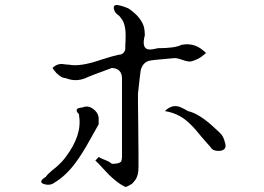

<svg xmlns="http://www.w3.org/2000/svg" viewBox="-20 -719 1040 757"><path d="M482 16Q476 18 474 18Q434 -1 386 -55Q376 -66 368.5 -74Q361 -82 356 -86L369 -100Q374 -97 380.5 -94Q387 -91 395 -88Q413 -81 421 -73Q452 -73 458 -83Q461 -91 461 -100V-411Q460 -449 421 -451Q377 -435 351 -425Q325 -415 317 -411Q278 -395 239 -411Q227 -411 214 -421Q201 -431 194 -441L187 -451Q206 -470 231 -466Q238 -465 243 -464.5Q248 -464 252 -464Q296 -455 377 -483Q402 -491 419.5 -496Q437 -501 447 -503Q466 -503 473 -521Q474 -524 474 -529Q474 -534 474 -541Q474 -548 475 -558Q478 -614 463 -639Q459 -644 455.5 -649.5Q452 -655 447 -659Q433 -667 429 -684Q426 -701 443 -699Q460 -697 486 -686Q537 -652 548 -611Q551 -596 551 -580Q537 -527 567 -524Q579 -523 603 -529Q670 -529 695 -542Q743 -552 780 -521Q783 -519 786 -516Q789 -513 792 -510Q792 -510 787 -505.5Q782 -501 771 -493Q753 -482 734 -477Q722 -474 693 -485Q678 -490 669 -490Q623 -486 597.5 -483.5Q572 -481 567 -479Q543 -472 535 -443Q534 -436 531 -413Q528 -390 524 -350Q524 -341 524 -309.5Q524 -278 525 -225Q526 -157 526 -115.5Q526 -74 526 -60Q526 -26 513 -9Q510 -5 507 -1.5Q504 2 500 6Q500 6 495.5 8.5Q491 11 482 16ZM846 -124Q821 -123 812 -136Q811 -137 811 -138Q805 -145 796 -155Q787 -165 775 -179Q726 -241 691 -260Q663 -276 630 -281Q662 -313 699 -293Q703 -291 710.5 -287Q718 -283 721 -281Q767 -271 830 -211Q833 -209 842 -200L852 -190Q857 -184 861 -175Q865 -166 866 -160L868 -154Q875 -127 846 -124ZM187 6Q171 13 151 6Q131 -3 158 -20Q159 -21 160 -21Q167 -33 199 -58Q225 -80 239 -100Q304 -186 292 -261Q292 -266 291 -269Q275 -285 288 -292Q296 -295 304 -295Q330 -307 355 -283Q367 -271 369 -255V-229Q365 -222 359.5 -212Q354 -202 346 -188Q318 -136 293.5 -99.5Q269 -63 249 -43Q235 -28 219.5 -16Q204 -4 187 6Z"/></svg>

Font: New Tegomin
Style: Regular
Weight: 400
Designer: Kyosuke Nagai
Version: Version 1.000